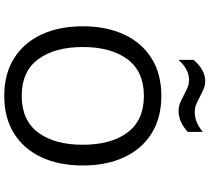

<svg xmlns="http://www.w3.org/2000/svg" viewBox="-60 -888 961 880"><g transform="rotate(90 420.0 -448.5)"><path d="M101 -348Q101 -456 138.5 -537Q176 -618 247.5 -663Q319 -708 420 -708Q521 -708 592.5 -663Q664 -618 701.5 -537Q739 -456 739 -348Q739 -240 701.5 -159Q664 -78 592.5 -33Q521 12 420 12Q319 12 247.5 -33Q176 -78 138.5 -159Q101 -240 101 -348ZM644 -348Q644 -477 588 -552.5Q532 -628 420 -628Q308 -628 252 -552.5Q196 -477 196 -348Q196 -219 252 -143.5Q308 -68 420 -68Q532 -68 588 -143.5Q644 -219 644 -348ZM415 -812Q390 -825 376.5 -830Q363 -835 346 -835Q299 -835 255 -787V-856Q301 -909 351 -909Q370 -909 386.5 -902.5Q403 -896 425 -884Q450 -871 463.5 -866Q477 -861 494 -861Q541 -861 585 -898V-829Q539 -787 489 -787Q470 -787 453.5 -793.5Q437 -800 415 -812Z"/></g></svg>

Font: AmikoRegular
Style: Regular
Weight: 400
Designer: Pablo Impallari, Rodrigo Fuenzalida, Andres Torresi
Foundry: Impallari Type
Version: Version 1.000; ttfautohint (v1.3)